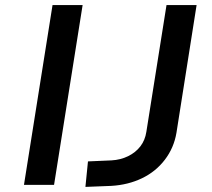

<svg xmlns="http://www.w3.org/2000/svg" viewBox="-20 -725 832 753"><path d="M74 0 186 -705H304L192 0ZM315 8 325 -92 417 -96Q453 -98 482.5 -112.5Q512 -127 530.5 -151Q549 -175 554 -208L633 -705H751L672 -204Q662 -145 626.5 -98.5Q591 -52 537 -26Q483 0 417 4Z"/></svg>

Font: Nunito Sans 7pt SemiExpanded SemiBold
Style: Italic
Weight: 600
Width: 6
Italic angle: -9°
Designer: Vernon Adams
Foundry: Vernon Adams
Version: Version 3.101;gftools[0.9.27]